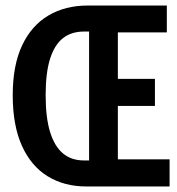

<svg xmlns="http://www.w3.org/2000/svg" viewBox="-20 -674 640 694"><path d="M292 0Q212 0 152 -37Q92 -74 59 -147.5Q26 -221 26 -330Q26 -438 60 -510Q94 -582 155 -618Q216 -654 297 -654H583V-557H406V-389H540V-291H406V-98H593V0ZM284 -94H302V-560H284Q238 -560 207.5 -536Q177 -512 161 -461.5Q145 -411 145 -330Q145 -249 161 -197Q177 -145 207.5 -119.5Q238 -94 284 -94Z"/></svg>

Font: Source Code Pro ExtraLight SemiBold
Style: Regular
Weight: 600
Monospace: yes
Version: Version 1.018;hotconv 1.0.116;makeotfexe 2.5.65601